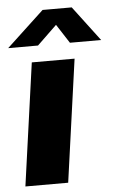

<svg xmlns="http://www.w3.org/2000/svg" viewBox="-69 -789 509 827"><g transform="rotate(-5 186.0 -375.5)"><path d="M192 0H7L81 -530H266ZM199 -682 114 -600H-15L147 -751H273L387 -600H252Z"/></g></svg>

Font: Morrison ExtraBold
Style: Regular
Weight: 800
Designer: Pablo Impallari, Rodrigo Fuenzalida (Modified by Dan O. Williams)
Version: Version 0.03;June 6, 2019;FontCreator 11.5.0.2425 64-bit; tt